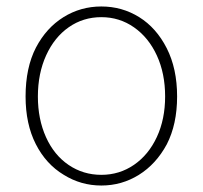

<svg xmlns="http://www.w3.org/2000/svg" viewBox="-20 -560 626 593"><path d="M177 -20Q122 -53 90.5 -115Q59 -177 59 -262Q59 -351 91 -413Q123 -474 176 -507Q229 -540 293 -540Q357 -540 410 -507Q463 -474 495 -411Q527 -348 527 -262Q527 -176 495 -114Q462 -53 409 -20Q356 13 293 13Q230 13 177 -20ZM490 -262Q490 -333 464.5 -388.5Q439 -444 394 -475.5Q349 -507 293 -507Q237 -507 192.5 -476Q148 -445 122.5 -389Q97 -333 97 -262Q97 -192 122 -136.5Q147 -81 192 -50.5Q237 -20 293 -20Q349 -20 394 -51Q439 -82 464.5 -137Q490 -192 490 -262Z"/></svg>

Font: Merged Yaku Han JP Thin
Style: Regular
Weight: 250
Designer: Ryoko NISHIZUKA 西塚涼子 (kana, bopomofo & ideographs); Paul D. Hunt (Latin, Greek & Cyrillic); Sandoll Communications 산돌커뮤니
Foundry: Adobe
Version: Version 2.004